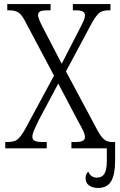

<svg xmlns="http://www.w3.org/2000/svg" viewBox="-20 -733 594 949"><path d="M549 62Q549 129 529.5 162.5Q510 196 465 196Q437 196 420 183.5Q403 171 403 147Q403 128 416 115Q429 145 459 145Q484 145 496 126Q508 107 508 61V0H333V-31H351Q378 -31 389 -37Q400 -43 400 -56Q400 -66 393.5 -81.5Q387 -97 367 -132L268 -320L173 -142Q154 -103 147 -86Q140 -69 140 -57Q140 -43 151.5 -37Q163 -31 193 -31H211V0H6V-31H14Q48 -31 64 -42Q80 -53 101 -89L247 -359L102 -632Q86 -662 70 -672Q54 -682 26 -682H16V-713H230V-682H215Q187 -682 177.5 -676Q168 -670 168 -658Q168 -642 193 -595L285 -418L375 -593Q389 -620 394.5 -633Q400 -646 400 -657Q400 -670 389.5 -676Q379 -682 355 -682H340V-713H526V-682H517Q488 -682 472.5 -670.5Q457 -659 436 -623L306 -380L466 -81Q484 -51 498.5 -41Q513 -31 536 -31H549Z"/></svg>

Font: Noto Serif NarrowLight
Style: Regular
Weight: 300
Width: 4
Designer: Monotype Design Team
Foundry: Monotype Imaging Inc.
Version: Version 1.001